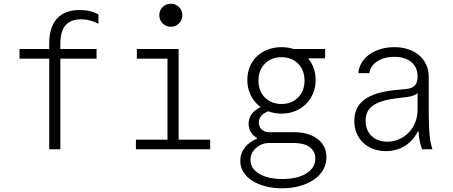

<svg xmlns="http://www.w3.org/2000/svg" viewBox="-20 -804 2440 1034"><path d="M245 0H305V-488H500V-540H305V-567Q305 -635 332.5 -667.5Q360 -700 417 -700Q441 -700 464 -694Q487 -688 510 -676V-726Q490 -738 464.5 -744Q439 -750 410 -750Q329 -750 287 -704Q245 -658 245 -567V-540H85V-488H245Z M712 0H1112V-52H942V-540H717V-488H882V-52H712ZM838 -722Q838 -696 856 -678Q874 -660 900 -660Q926 -660 944 -678Q962 -696 962 -722Q962 -748 944 -766Q926 -784 900 -784Q874 -784 856 -766Q838 -748 838 -722Z M1641 -464V-490H1731V-540H1525ZM1464 -242Q1399 -242 1359 -213Q1319 -184 1319 -137Q1319 -112 1331 -92.5Q1343 -73 1364 -61V-57Q1323 -41 1298.5 -9.5Q1274 22 1274 63Q1274 95 1290.5 122Q1307 149 1337 168.5Q1367 188 1408.5 199Q1450 210 1499 210Q1552 210 1595.5 197.5Q1639 185 1671 163Q1703 141 1720.5 110.5Q1738 80 1738 43Q1738 -19 1690.5 -55.5Q1643 -92 1562 -92H1429Q1405 -92 1389.5 -106.5Q1374 -121 1374 -144Q1374 -174 1401.5 -193Q1429 -212 1474 -212L1470 -225L1467 -233ZM1432 -34H1562Q1617 -34 1647.5 -12Q1678 10 1678 49Q1678 100 1630 130Q1582 160 1501 160Q1423 160 1376 132Q1329 104 1329 57Q1329 38 1337 21.5Q1345 5 1359 -7.5Q1373 -20 1391.5 -27Q1410 -34 1432 -34ZM1312 -373Q1312 -334 1326 -301Q1340 -268 1364.5 -243.5Q1389 -219 1423 -205.5Q1457 -192 1496 -192Q1535 -192 1569 -205.5Q1603 -219 1627.5 -243.5Q1652 -268 1666 -301Q1680 -334 1680 -373Q1680 -412 1666.5 -444.5Q1653 -477 1628.5 -500.5Q1604 -524 1570 -537Q1536 -550 1496 -550Q1456 -550 1422 -537Q1388 -524 1363.5 -500.5Q1339 -477 1325.5 -444.5Q1312 -412 1312 -373ZM1496 -244Q1441 -244 1406.5 -279Q1372 -314 1372 -370Q1372 -426 1406.5 -461Q1441 -496 1496 -496Q1551 -496 1585.5 -461Q1620 -426 1620 -370Q1620 -314 1585.5 -279Q1551 -244 1496 -244Z M2229 -391Q2229 -360 2214.5 -344Q2200 -328 2170 -325L2109 -319Q1997 -308 1942.5 -267.5Q1888 -227 1888 -153Q1888 -117 1900.5 -87Q1913 -57 1935.5 -35.5Q1958 -14 1989.5 -2Q2021 10 2058 10Q2102 10 2138.5 -6.5Q2175 -23 2201 -52.5Q2227 -82 2241.5 -123Q2256 -164 2256 -214L2204 -96H2234Q2236 -65 2241 -41.5Q2246 -18 2253 0H2309Q2298 -31 2293.5 -77.5Q2289 -124 2289 -193V-390Q2289 -426 2275.5 -455.5Q2262 -485 2237.5 -506Q2213 -527 2179 -538.5Q2145 -550 2103 -550Q2063 -550 2029 -539.5Q1995 -529 1969 -510.5Q1943 -492 1927.5 -466Q1912 -440 1910 -410H1969Q1974 -449 2011.5 -473.5Q2049 -498 2104 -498Q2162 -498 2195.5 -469.5Q2229 -441 2229 -391ZM2229 -327V-214Q2229 -177 2216.5 -145.5Q2204 -114 2182 -91Q2160 -68 2130 -54.5Q2100 -41 2066 -41Q2013 -41 1981 -72Q1949 -103 1949 -154Q1949 -208 1989 -236Q2029 -264 2117 -275L2175 -282Q2214 -287 2233 -306Q2252 -325 2252 -365Z"/></svg>

Font: CommitMonoV142 ExtLt
Style: Regular
Weight: 200
Monospace: yes
Designer: Eigil Nikolajsen
Foundry: Eigil Nikolajsen
Version: Version 1.142